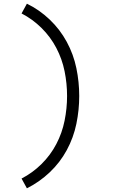

<svg xmlns="http://www.w3.org/2000/svg" viewBox="-20 -861 616 1042"><path d="M126 161Q194 127 250 74Q306 21 342.5 -46.5Q379 -114 394.5 -189Q410 -264 410 -340Q410 -416 394.5 -491Q379 -566 342.5 -633.5Q306 -701 250 -754.5Q194 -808 126 -841L97 -788Q157 -757 205.5 -709Q254 -661 285.5 -601Q317 -541 330.5 -474.5Q344 -408 344 -340Q344 -273 330.5 -206Q317 -139 285.5 -79Q254 -19 205.5 29Q157 77 97 108Z"/></svg>

Font: Iosevka Sparkle Light
Style: Regular
Weight: 300
Designer: Belleve Invis
Foundry: Belleve Invis
Version: Version 4.5.0; ttfautohint (v1.8.3)